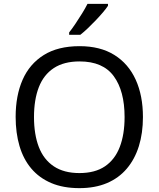

<svg xmlns="http://www.w3.org/2000/svg" viewBox="-20 -964 821 994"><path d="M720 -358Q720 -275 699 -207.5Q678 -140 636.5 -91Q595 -42 533.5 -16Q472 10 391 10Q307 10 245 -16.5Q183 -43 142 -91.5Q101 -140 81 -208Q61 -276 61 -359Q61 -469 97 -551Q133 -633 206.5 -679Q280 -725 392 -725Q499 -725 572 -679.5Q645 -634 682.5 -551.5Q720 -469 720 -358ZM156 -358Q156 -268 181 -203Q206 -138 258.5 -103Q311 -68 391 -68Q472 -68 523.5 -103Q575 -138 600 -203Q625 -268 625 -358Q625 -493 569 -569.5Q513 -646 392 -646Q311 -646 258.5 -611.5Q206 -577 181 -512.5Q156 -448 156 -358ZM539 -934Q530 -920 513 -900Q496 -880 475.5 -858.5Q455 -837 434.5 -817.5Q414 -798 396 -784H338V-796Q353 -815 370.5 -841Q388 -867 405 -894.5Q422 -922 433 -944H539Z"/></svg>

Font: Noto Sans Malayalam
Style: Regular
Weight: 400
Designer: Jelle Bosma - Monotype Design Team
Foundry: Monotype Imaging Inc.
Version: Version 2.103